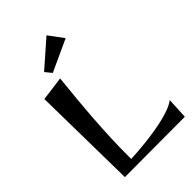

<svg xmlns="http://www.w3.org/2000/svg" viewBox="-275 -1071 1186 1186"><g transform="rotate(-45 317.5 -478.0)"><path d="M622.1 -138.2 615.2 1 89.8 2.9 79.1 -689.9 237.8 -710.9Q230 -634.8 222.4 -554.4Q214.8 -474.1 209 -392.3Q203.1 -310.5 199.7 -229.5Q196.3 -148.4 196.8 -70.8V-48.8Q222.2 -49.8 258.3 -52.5Q294.4 -55.2 335.4 -59.8Q376.5 -64.5 419.2 -71.5Q461.9 -78.6 500.7 -88.1Q539.6 -97.7 571.3 -110.1Q603 -122.6 622.1 -138.2ZM438 -862.8 230 -767.1 195.8 -809.1 366.7 -959Z"/></g></svg>

Font: Original Surfer
Style: Regular
Weight: 400
Designer: Astigmatic (AOETI)
Foundry: Astigmatic (AOETI)
Version: Version 1.001